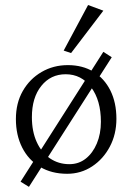

<svg xmlns="http://www.w3.org/2000/svg" viewBox="-20 -681 524 761"><path d="M246.1 7.8Q184.6 7.8 138.7 -19.5Q92.8 -46.9 67.9 -96.2Q43 -145.5 43 -209Q43 -272.5 70.3 -320.3Q97.7 -368.2 144.5 -395.5Q191.4 -422.9 249 -422.9Q307.6 -422.9 350.6 -396.5Q393.6 -370.1 417.5 -322.3Q441.4 -274.4 441.4 -210Q441.4 -149.4 415.5 -100.1Q389.6 -50.8 345.2 -21.5Q300.8 7.8 246.1 7.8ZM254.9 -30.3Q292 -30.3 319.8 -52.2Q347.7 -74.2 363.8 -112.3Q379.9 -150.4 379.9 -198.2Q379.9 -283.2 341.3 -335Q302.7 -386.7 240.2 -386.7Q180.7 -386.7 143.6 -340.3Q106.4 -293.9 106.4 -216.8Q106.4 -160.2 125.5 -118.2Q144.5 -76.2 178.2 -53.2Q211.9 -30.3 254.9 -30.3ZM94.7 59.6 61.5 39.1 389.6 -475.6 422.9 -454.1ZM261.7 -470.7 232.4 -480.5 329.1 -661.1 389.6 -638.7Z"/></svg>

Font: Crimson Pro ExtraLight
Style: Regular
Weight: 250
Designer: Jacques Le Bailly
Foundry: Baron von Fonthausen
Version: Version 1.003